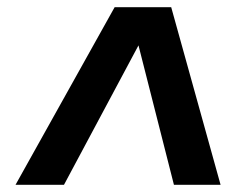

<svg xmlns="http://www.w3.org/2000/svg" viewBox="-20 -717 667 531"><path d="M23 -206H157L363 -591.5L461 -206H590L453.5 -697H297Z"/></svg>

Font: HK Grotesk
Style: Bold Italic
Weight: 700
Italic angle: -16°
Designer: Alfredo Marco Pradil
Foundry: Hanken Design Co.
Version: Version 3.001;FEAKit 1.0